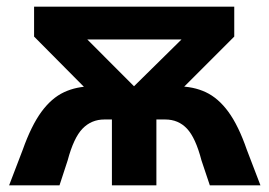

<svg xmlns="http://www.w3.org/2000/svg" viewBox="-20 -558 811 578"><path d="M7.4 0 48.5 -107.3Q74.1 -179.4 104.5 -221.1Q134.9 -262.7 172.7 -280.4Q210.6 -298.1 257.8 -298.1H513.7Q561.9 -298.1 599.6 -280.4Q637.3 -262.7 667.7 -221.1Q698.1 -179.4 723 -107.3L764.1 0H611.7L586.6 -74.9Q568.8 -143.3 542.8 -170.8Q516.9 -198.3 477.4 -198.3H450.8V0H316.9V-198.3H294.1Q255.3 -198.3 228.5 -170.8Q201.8 -143.3 183.6 -74.9L159.1 0ZM383.4 -298.3 526.4 -439.2H242.8ZM260.9 -268.2 82.6 -447.9V-537.9H685.2V-447.9L505.5 -268.2Z"/></svg>

Font: Montserrat Alternates Thin
Style: Regular
Weight: 100
Designer: Julieta Ulanovsky
Foundry: Julieta Ulanovsky
Version: Version 9.000